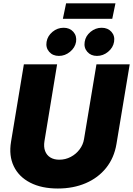

<svg xmlns="http://www.w3.org/2000/svg" viewBox="-20 -1109 790 1139"><path d="M323.2 9.3Q226.6 9.3 159.2 -25.4Q91.8 -60.1 61.8 -122.6Q31.7 -185.1 45.4 -267.6L121.6 -727.5H318.8L243.7 -271.5Q238.3 -237.8 247.6 -213.1Q256.8 -188.5 278.6 -175Q300.3 -161.6 331.5 -161.6Q368.2 -161.6 399.7 -178.2Q431.2 -194.8 452.1 -222.7Q473.1 -250.5 478.5 -284.2L552.2 -727.5H749.5L670.9 -254.9Q657.2 -172.4 609.6 -113Q562 -53.7 488.3 -22.2Q414.6 9.3 323.2 9.3ZM555.2 -777.3Q519 -777.3 497.8 -801.8Q476.6 -826.2 482.4 -860.8Q487.8 -896 517.3 -920.2Q546.9 -944.3 583 -944.3Q619.6 -944.3 641.1 -920.2Q662.6 -896 656.7 -860.8Q650.9 -826.2 621.3 -801.8Q591.8 -777.3 555.2 -777.3ZM329.6 -777.3Q293 -777.3 271.7 -801.8Q250.5 -826.2 256.3 -860.8Q262.2 -896 291.5 -920.2Q320.8 -944.3 357.4 -944.3Q393.6 -944.3 415 -920.2Q436.5 -896 431.2 -860.8Q425.3 -826.2 395.5 -801.8Q365.7 -777.3 329.6 -777.3ZM665 -1089.4 646 -997.6H353L372.1 -1089.4Z"/></svg>

Font: Inter 16pt Black
Style: Italic
Weight: 900
Italic angle: -9.3988°
Version: Version 4.001;git-66647c0bb